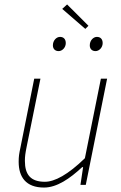

<svg xmlns="http://www.w3.org/2000/svg" viewBox="-20 -832 544 864"><path d="M178 12C236 12 294 -28 350 -80H354L342 0H366L462 -478H434L362 -120C286 -46 226 -14 182 -14C118 -14 92 -46 92 -108C92 -128 94 -142 100 -172L162 -478H134L72 -168C66 -140 64 -128 64 -104C64 -36 96 12 178 12ZM244 -602C260 -602 276 -618 276 -638C276 -656 266 -666 250 -666C234 -666 218 -650 218 -628C218 -612 228 -602 244 -602ZM410 -602C426 -602 442 -618 442 -638C442 -656 432 -666 416 -666C400 -666 384 -650 384 -628C384 -612 394 -602 410 -602ZM364 -702 378 -716 282 -812 260 -792Z"/></svg>

Font: Source Sans Pro ExtraLight
Style: Italic
Weight: 200
Italic angle: -11°
Designer: Paul D. Hunt
Foundry: Adobe Systems Incorporated
Version: Version 3.006;hotconv 1.0.111;makeotfexe 2.5.65597